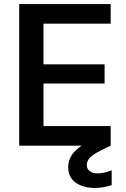

<svg xmlns="http://www.w3.org/2000/svg" viewBox="-20 -720 625 949"><path d="M75 0V-700H527V-603H195V-402H497V-307H195V-97H527V0ZM447 209Q413 209 383 198Q353 187 335 164.5Q317 142 317 106Q317 79 329.5 55.5Q342 32 371.5 8.5Q401 -15 452 -37L500 -57L527 0L474 26Q438 44 423.5 60.5Q409 77 409 95Q409 115 423.5 126Q438 137 462 137Q477 137 495.5 133Q514 129 532 122V195Q514 201 492 205Q470 209 447 209Z"/></svg>

Font: DM Sans 9pt SemiBold
Style: Regular
Weight: 600
Version: Version 4.004;gftools[0.9.30]